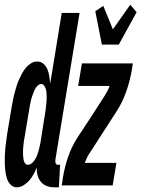

<svg xmlns="http://www.w3.org/2000/svg" viewBox="-46 -790 602 818"><path d="M26 8Q10 8 -1 -3.5Q-12 -15 -16.5 -29.5Q-21 -44 -23 -60Q-25 -76 -25.5 -92Q-26 -108 -25.5 -124Q-25 -140 -23.5 -156.5Q-22 -173 -19.5 -189.5Q-17 -206 -15 -222L5 -342Q8 -356 10.5 -369.5Q13 -383 17 -397Q21 -411 25 -424.5Q29 -438 35 -451Q41 -464 47.5 -476.5Q54 -489 64 -501Q74 -513 86.5 -520.5Q99 -528 112 -528Q128 -528 139.5 -518Q151 -508 156.5 -493.5Q162 -479 164 -464.5Q166 -450 168 -434L217 -735H293L190 -110Q189 -102 191 -95Q193 -88 200 -88H210L205 8H184Q167 8 152 2Q137 -4 127.5 -16Q118 -28 114 -43.5Q110 -59 110 -76Q105 -62 97 -47.5Q89 -33 79 -21.5Q69 -10 55 -1Q41 8 26 8ZM73 -88Q82 -88 90 -95Q98 -102 103 -110Q108 -118 111.5 -127Q115 -136 117.5 -144.5Q120 -153 122 -162Q124 -171 126 -180L145 -300Q147 -309 148 -318Q149 -327 150 -336.5Q151 -346 152 -355Q153 -364 153 -373Q153 -382 152.5 -391Q152 -400 150 -408Q148 -416 143 -424Q138 -432 129 -432Q122 -432 115.5 -426Q109 -420 105 -413.5Q101 -407 98.5 -400Q96 -393 93 -385.5Q90 -378 88 -371Q86 -364 84.5 -356.5Q83 -349 81.5 -341.5Q80 -334 79 -327L59 -207Q57 -198 56 -190Q55 -182 54 -174Q53 -166 52.5 -157.5Q52 -149 52 -141Q52 -133 52.5 -125Q53 -117 54.5 -109Q56 -101 60.5 -94.5Q65 -88 73 -88ZM388 -600 360 -742 394 -765 435 -665 509 -770 536 -738 460 -600ZM217 0 222 -33Q229 -77 244 -121Q259 -165 284 -204L342 -292L398 -379Q405 -390 411 -401Q417 -412 421 -424H287L303 -520H520L515 -488Q507 -443 491.5 -399Q476 -355 451 -316L338 -141Q330 -130 325 -119Q320 -108 315 -96H450L434 0Z"/></svg>

Font: Iosevka Curly
Style: Bold Italic
Weight: 700
Italic angle: -9°
Monospace: yes
Designer: Belleve Invis
Foundry: Belleve Invis
Version: Version 22.1.2; ttfautohint (v1.8.4)